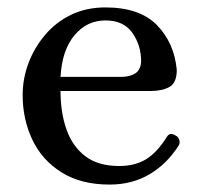

<svg xmlns="http://www.w3.org/2000/svg" viewBox="-20 -485 542 517"><path d="M275 12Q198 12 145.5 -21Q93 -54 67 -109Q41 -164 41 -229Q41 -273 56.5 -314.5Q72 -356 101 -390.5Q130 -425 171 -445Q212 -465 264 -465Q356 -465 402.5 -417.5Q449 -370 456 -297Q456 -262 436.5 -251Q417 -240 386 -240H143Q143 -182 159 -136.5Q175 -91 209.5 -64.5Q244 -38 301 -38Q343 -38 373 -56Q403 -74 431 -119Q439 -129 453 -120Q461 -116 463 -107.5Q465 -99 461 -93Q430 -44 383 -16Q336 12 275 12ZM143 -278H306Q330 -278 344.5 -287.5Q359 -297 360 -320Q360 -363 336.5 -396.5Q313 -430 264 -430Q214 -430 180.5 -390Q147 -350 143 -278Z"/></svg>

Font: Alice
Style: Regular
Weight: 400
Designer: Ksenia Yerulevich
Foundry: Cyreal (http://www.cyreal.org/)
Version: Version 2.003; ttfautohint (v1.8.3)